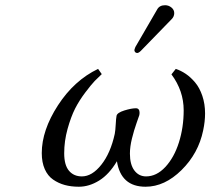

<svg xmlns="http://www.w3.org/2000/svg" viewBox="-20 -706 806 736"><path d="M758.8 -206.1Q740.7 -118.2 676 -54.2Q611.3 9.8 538.1 9.8Q443.4 9.8 428.2 -87.9Q398.4 -37.6 360.1 -13.9Q321.8 9.8 282.2 9.8Q252.9 9.8 228.5 3.2Q204.1 -3.4 183.6 -17.6Q163.1 -31.7 151.6 -57.6Q140.1 -83.5 140.1 -119.1Q140.1 -206.5 202.1 -302.2Q264.2 -397.9 356 -441.9L370.1 -421.9Q355.5 -408.2 343.3 -395.8Q331.1 -383.3 307.4 -352.1Q283.7 -320.8 267.8 -289.6Q252 -258.3 239 -211.9Q226.1 -165.5 226.1 -118.2Q226.1 -73.2 244.4 -51.5Q262.7 -29.8 293.9 -29.8Q333 -29.8 368.4 -74.5Q403.8 -119.1 419.9 -192.9Q422.4 -205.6 423.6 -229Q424.8 -252.4 426.8 -262.2Q429.2 -273.9 456.5 -282.5Q483.9 -291 501 -291Q515.1 -291 515.1 -272.9Q515.1 -272 514.6 -269.3Q514.2 -266.6 514.2 -265.1Q513.2 -261.2 503.4 -234.1Q493.7 -207 485.8 -175Q478 -143.1 478 -117.2Q478 -75.2 495.1 -52.5Q512.2 -29.8 540 -29.8Q580.1 -29.8 613.8 -65.9Q647.5 -102.1 665.8 -159.9Q684.1 -217.8 684.1 -283.2Q684.1 -357.9 637.2 -420.9L653.8 -441.9Q673.3 -435.5 692.1 -422.9Q710.9 -410.2 728 -389.9Q745.1 -369.6 755.6 -338.6Q766.1 -307.6 766.1 -271Q766.1 -240.2 758.8 -206.1ZM612.8 -686Q626.5 -686 637.2 -677.2Q647.9 -668.5 647.9 -655.8Q647.9 -642.6 638.2 -632.8L520 -511.2Q511.7 -502.9 505.9 -502.9Q501 -502.9 498 -506.3Q495.1 -509.8 495.1 -514.2Q495.1 -515.6 496.8 -520Q498.5 -524.4 499 -525.9L582 -668.9Q590.8 -686 612.8 -686Z"/></svg>

Font: Linear Smooth
Style: Italic
Weight: 400
Designer: Philipp H. Poll, Flanker
Foundry: Philipp H. Poll, reworked by Flanker
Version: Version 1.061 | FøM Fix